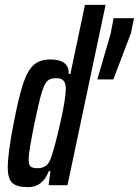

<svg xmlns="http://www.w3.org/2000/svg" viewBox="-20 -763 572 791"><path d="M12 -73Q12 -131 36 -254Q57 -363 75 -417.5Q93 -472 118.5 -495Q144 -518 187 -518Q266 -518 263 -458H270L330 -743H415L258 0H180L188 -58H181Q156 8 96 8Q50 8 31 -9Q12 -26 12 -73ZM193 -121Q208 -166 229.5 -262Q251 -358 251 -397Q251 -421 241.5 -431Q232 -441 211 -441Q188 -441 175.5 -430Q163 -419 151.5 -380.5Q140 -342 122 -255Q111 -201 104.5 -162Q98 -123 98 -106Q98 -84 106 -77Q114 -70 134 -70Q157 -70 170.5 -81Q184 -92 193 -121ZM381 -436 436 -625 448 -688H532L519 -625L447 -436Z"/></svg>

Font: Saira Ultra Condensed SemiBold
Style: Italic
Weight: 600
Width: 1
Italic angle: -12°
Designer: Hector Gatti with collaboration of the Omnibus-Type team
Foundry: Omnibus-Type
Version: Version 1.001; ttfautohint (v1.8)